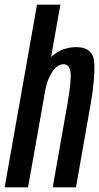

<svg xmlns="http://www.w3.org/2000/svg" viewBox="-50 -805 426 825"><path d="M-30 0 109 -785H209.5L169.5 -560.5Q217 -602.5 277 -602.5Q352.5 -602.5 355.2 -532.5Q358 -462.5 339.5 -358L276.5 0H176.5L239.5 -357Q257 -457 253.2 -493Q249.5 -529 222.5 -529Q197 -529 174.5 -496.5Q155 -467 146 -425L70.5 0Z"/></svg>

Font: Anybody Condensed Medium
Style: Italic
Weight: 500
Width: 3
Italic angle: -10°
Designer: Tyler Finck
Foundry: Etcetera Type Company
Version: Version 1.010; ttfautohint (v1.8.3) -l 8 -r 50 -G 200 -x 14 